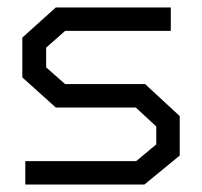

<svg xmlns="http://www.w3.org/2000/svg" viewBox="-20 -496 543 516"><path d="M368 0H48V-63H346L400 -108V-156L345 -207H130L40 -288V-395L130 -476H439V-413H155L104 -368V-315L155 -270H370L463 -184V-78Z"/></svg>

Font: Turret Road Medium
Style: Regular
Weight: 500
Designer: Noponies
Foundry: Noponies
Version: Version 1.001; ttfautohint (v1.8)